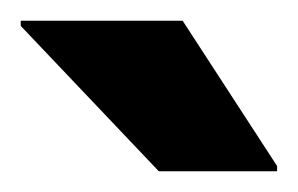

<svg xmlns="http://www.w3.org/2000/svg" viewBox="-20 -741 287 185"><path d="M133 -576 0 -716V-721H156L247 -581V-576Z"/></svg>

Font: Saira Thin
Style: Bold
Weight: 700
Version: Version 1.101